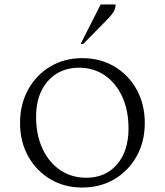

<svg xmlns="http://www.w3.org/2000/svg" viewBox="-20 -832 740 862"><path d="M349 10Q269 10 206 -27.5Q143 -65 106.5 -130.5Q70 -196 70 -280Q70 -364 106.5 -430Q143 -496 206 -533.5Q269 -571 349 -571Q430 -571 493.5 -533.5Q557 -496 593.5 -430Q630 -364 630 -280Q630 -196 593.5 -130.5Q557 -65 493.5 -27.5Q430 10 349 10ZM367 -34Q454 -34 505.5 -94Q557 -154 557 -255Q557 -337 528.5 -398.5Q500 -460 450 -494Q400 -528 335 -528Q248 -528 195 -468Q142 -408 142 -308Q142 -226 171 -164Q200 -102 251 -68Q302 -34 367 -34ZM342 -635 432 -812H499Q499 -797 492 -783Q485 -769 466 -749L354 -635Z"/></svg>

Font: Spectral SC Light
Style: Regular
Weight: 300
Designer: Jean-Baptiste Levee
Foundry: Production Type
Version: Version 2.001